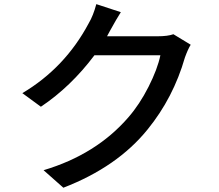

<svg xmlns="http://www.w3.org/2000/svg" viewBox="-20 -836 1040 910"><path d="M801.8 -673.8 883.8 -624Q870.1 -601.6 856.4 -563.5Q801.8 -373 679.7 -222.7Q536.1 -44.9 280.3 53.7L186.5 -29.3Q435.5 -103.5 587.9 -279.3Q641.6 -340.8 684.1 -424.8Q726.6 -508.8 740.2 -574.2H427.7Q315.4 -424.8 173.8 -330.1L85.9 -394.5Q288.1 -514.6 400.4 -725.6Q421.9 -761.7 436.5 -816.4L552.7 -778.3Q533.2 -748 501 -689.5Q492.2 -671.9 487.3 -664.1H726.6Q775.4 -664.1 801.8 -673.8Z"/></svg>

Font: Gen Shin Gothic Monospace Medium
Style: Regular
Weight: 500
Designer: [Source Han Sans]
Ryoko NISHIZUKA  (kana & ideographs); Paul D. Hunt (Latin, Greek & Cyrillic); Wenlong ZHANG  (bopomofo
Version: Version 1.002.20150607